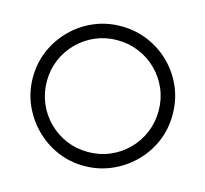

<svg xmlns="http://www.w3.org/2000/svg" viewBox="-102 -806 992 928"><g transform="rotate(15 394.5 -341.5)"><path d="M394 8Q322 8 259 -19.5Q196 -47 148 -95.5Q100 -144 72.5 -207Q45 -270 45 -342Q45 -414 72 -477Q99 -540 147.5 -588.5Q196 -637 259 -664Q322 -691 394 -691Q467 -691 530.5 -664Q594 -637 642 -589Q690 -541 717 -478Q744 -415 744 -342Q744 -267 716 -203.5Q688 -140 639 -92.5Q590 -45 527 -18.5Q464 8 394 8ZM394 -62Q453 -62 503.5 -83.5Q554 -105 592.5 -143.5Q631 -182 652.5 -233Q674 -284 674 -342Q674 -400 652.5 -450.5Q631 -501 592.5 -539.5Q554 -578 503 -599.5Q452 -621 394 -621Q336 -621 285.5 -599.5Q235 -578 196.5 -539.5Q158 -501 136.5 -450.5Q115 -400 115 -342Q115 -284 136.5 -233Q158 -182 196.5 -143.5Q235 -105 285.5 -83.5Q336 -62 394 -62Z"/></g></svg>

Font: Teachers
Style: Regular
Weight: 400
Designer: Alfredo Marco Pradil, Chank Diesel
Version: Version 1.001